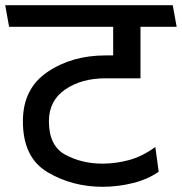

<svg xmlns="http://www.w3.org/2000/svg" viewBox="-31 -700 699 738"><path d="M157 -234Q157 -139 220.5 -105Q284 -71 363 -71Q413 -71 464 -84.5Q515 -98 566 -135L579 -40Q538 -11 480.5 3.5Q423 18 363 18Q247 18 152 -38Q57 -94 57 -234Q57 -359 151 -423Q245 -487 375 -487H404V-597H4Q0 -618 -3.5 -638.5Q-7 -659 -11 -680H633L648 -597H509V-399H375Q282 -399 219.5 -356Q157 -313 157 -234Z"/></svg>

Font: Palanquin Medium
Style: Regular
Weight: 500
Designer: Pria Ravichandran
Version: Version 1.0.4